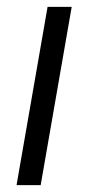

<svg xmlns="http://www.w3.org/2000/svg" viewBox="-20 -537 256 557"><path d="M28 0 118 -517H188L98 0Z"/></svg>

Font: DM Sans 11pt Light
Style: Italic
Weight: 300
Italic angle: -10°
Version: Version 4.004;gftools[0.9.30]